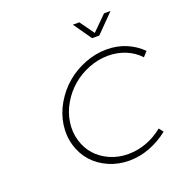

<svg xmlns="http://www.w3.org/2000/svg" viewBox="-158 -1057 1147 1198"><g transform="rotate(-20 416.0 -458.0)"><path d="M600.1 -700.2Q669.4 -700.2 728.8 -675.3Q788.1 -650.4 832 -606L803.2 -574.2Q765.6 -615.2 711.4 -637.7Q657.2 -660.2 595.2 -660.2Q530.3 -660.2 467.5 -635.7Q404.8 -611.3 356 -569.8Q307.1 -528.3 273.7 -471.2Q240.2 -414.1 231 -351.1Q221.7 -287.6 238.8 -230Q255.9 -172.4 292.7 -130.9Q329.6 -89.4 385.3 -64.7Q440.9 -40 505.9 -40Q630.9 -40 737.8 -125L759.8 -96.2Q703.1 -50.3 635.3 -24.7Q567.4 1 499 1Q425.8 1 362.8 -26.9Q299.8 -54.7 258.1 -101.6Q216.3 -148.4 197 -213.6Q177.7 -278.8 188 -350.1Q198.2 -421.4 236.3 -486.3Q274.4 -551.3 329.6 -598.1Q384.8 -645 455.8 -672.6Q526.9 -700.2 600.1 -700.2ZM456.1 -917H499L566.9 -821.8L663.1 -917H706.1L587.9 -796.9H540Z"/></g></svg>

Font: Trueno UltraLight
Style: Italic
Weight: 250
Designer: Julieta Ulanovsky
Foundry: Julieta Ulanovsky
Version: Version 3.001b | FøM Fix